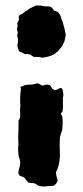

<svg xmlns="http://www.w3.org/2000/svg" viewBox="-20 -649 300 696"><path d="M216 -534Q219 -527 218 -519.5Q217 -512 215 -505Q214 -499 211 -493.5Q208 -488 206 -483Q202 -477 197.5 -472Q193 -467 189 -462Q186 -461 184 -458.5Q182 -456 179 -454Q172 -449 157 -444.5Q142 -440 133 -440Q128 -440 125 -442Q119 -442 113 -442.5Q107 -443 102 -443Q99 -445 95.5 -447Q92 -449 90 -451Q85 -453 79.5 -453Q74 -453 69 -453Q65 -456 59.5 -458.5Q54 -461 49 -463L43 -481Q44 -489 45 -498.5Q46 -508 43 -518Q40 -520 43 -523Q46 -530 43 -537Q40 -544 43 -551Q44 -553 44 -557Q41 -563 44 -568.5Q47 -574 49 -578Q48 -581 48 -584.5Q48 -588 48 -590Q49 -591 49.5 -592.5Q50 -594 52 -595Q60 -597 65.5 -602.5Q71 -608 78 -611Q85 -617 93.5 -621Q102 -625 110 -629Q118 -629 124 -629Q130 -629 136 -627Q139 -626 143 -626Q147 -626 151 -626Q165 -628 173 -615Q175 -610 180 -609Q185 -608 189 -606Q199 -597 202 -583Q204 -577 206.5 -571Q209 -565 210 -559Q212 -553 213.5 -546.5Q215 -540 216 -534ZM210 -304Q208 -298 208 -290.5Q208 -283 208 -275Q209 -268 208 -260.5Q207 -253 207 -246L200 -236Q205 -231 206 -225Q207 -219 207 -212Q207 -205 207 -197.5Q207 -190 206 -182Q205 -175 202 -167Q199 -159 197 -150Q197 -140 196.5 -126.5Q196 -113 197 -100Q198 -81 195 -61.5Q192 -42 183 -25Q183 -17 185 -9.5Q187 -2 189 6Q189 7 188 8.5Q187 10 187 12Q182 19 175 24Q174 24 173 25H169Q158 25 146.5 26.5Q135 28 121 25Q117 23 112.5 20Q108 17 103 15Q99 15 93.5 14.5Q88 14 83 13Q75 4 67 -6Q64 -8 60 -9Q56 -10 52 -12Q45 -17 47 -28Q49 -39 52 -47Q55 -60 51 -72L47 -86Q47 -94 46 -101Q45 -108 46 -115Q47 -125 46.5 -134Q46 -143 46 -153Q47 -167 47 -180.5Q47 -194 47 -207Q47 -212 48 -213Q53 -221 53 -228.5Q53 -236 53 -244Q52 -252 53.5 -260.5Q55 -269 53 -276Q53 -285 53 -293.5Q53 -302 54 -311Q55 -316 55.5 -321.5Q56 -327 54 -334Q63 -338 69.5 -340Q76 -342 82 -342Q86 -342 90.5 -342Q95 -342 99 -343Q109 -345 116 -347Q121 -346 124.5 -343.5Q128 -341 132 -339Q139 -339 146 -342Q153 -343 158.5 -341Q164 -339 167 -331Q168 -330 168.5 -329Q169 -328 170 -327L177 -323Q184 -322 189 -325.5Q194 -329 199 -330Q205 -330 206 -325Q209 -318 210 -304Z"/></svg>

Font: Darumadrop One
Style: Regular
Weight: 400
Version: Version 1.000